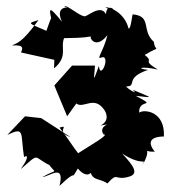

<svg xmlns="http://www.w3.org/2000/svg" viewBox="-20 -566 557 629"><path d="M341 -160C354 -167 299 -155 319 -126C341 -126 277 -91 236 -64C224 -78 199 -118 175 -148C211 -159 159 -134 211 -117L115 -179L62 -185L4 -124C63 -152 46 -131 59 -50C56 -53 88 -69 48 -12C112 -67 86 -53 142 -25C164 6 169 -15 119 14C143 12 193 -32 175 43C242 -22 206 35 235 -14C273 32 295 -17 273 -21C278 31 301 14 332 35C368 -5 353 27 402 13C435 4 420 -21 380 -63C453 -16 460 -54 445 -22C485 -90 436 -68 487 -69C443 -124 522 -118 517 -119C521 -202 452 -209 436 -197C433 -245 499 -212 425 -252C488 -245 479 -244 415 -272C441 -248 380 -286 397 -283C429 -285 388 -311 465 -337C421 -342 447 -350 497 -338C441 -372 488 -360 454 -386C512 -421 488 -391 484 -429C442 -466 479 -513 415 -519C413 -521 409 -468 401 -473C388 -525 339 -544 325 -542C382 -511 331 -569 327 -520C308 -555 263 -507 255 -513C237 -516 194 -554 191 -545C226 -536 154 -557 183 -495C136 -552 138 -543 155 -477C156 -541 147 -506 132 -465C72 -491 68 -489 106 -500C50 -423 36 -426 19 -417C62 -420 53 -406 49 -394C85 -386 122 -378 158 -370L157 -342C204 -381 177 -410 190 -441C258 -442 266 -444 292 -450C258 -465 286 -391 332 -451C320 -401 295 -371 310 -377C346 -392 309 -299 304 -350C280 -283 290 -316 291 -351H216L158 -286L200 -185L230 -227C254 -208 289 -256 323 -204C323 -204 344 -173 310 -155Z"/></svg>

Font: Asimov Aggro
Style: Medium
Weight: 500
Designer: Google
Version: Version 2.000980; 2014